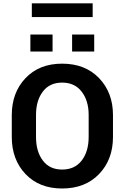

<svg xmlns="http://www.w3.org/2000/svg" viewBox="-20 -1094 730 1125"><path d="M523 -994H166.5V-1074.5H523ZM532 -792H402.5V-891.5H532ZM288 -792H158V-891.5H288ZM344 10.5Q210 10.5 129.5 -74.2Q49 -159 49 -291.5V-419.5Q49 -551.5 129.5 -636.2Q210 -721 344 -721Q479 -721 560.5 -636.2Q642 -551.5 642 -419.5V-291.5Q642 -159 560.5 -74.2Q479 10.5 344 10.5ZM344 -100.5Q418 -100.5 458.8 -153.5Q499.5 -206.5 499.5 -291.5V-420.5Q499.5 -504 458.5 -557Q418 -610 344 -610Q270.5 -610 230.8 -557.2Q191 -504.5 191 -420.5V-291.5Q191 -206.5 230.8 -153.5Q270.5 -100.5 344 -100.5Z"/></svg>

Font: Roberto Sans
Style: Bold
Weight: 700
Designer: Google (font) & Cristiano Sobral (main changes)
Version: Version 1.000;October 12, 2021;FontCreator 14.0.0.2814 64-bi